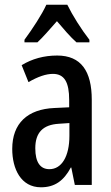

<svg xmlns="http://www.w3.org/2000/svg" viewBox="-20 -786 470 816"><path d="M266 -766H177C158 -724 118 -663 84 -617V-606H139C162 -627 191 -661 222 -696C251 -662 278 -630 305 -606H360V-617C325 -662 288 -721 266 -766ZM223 -550C167 -550 116 -536 72 -509L101 -437C141 -460 175 -472 205 -472C254 -472 274 -436 274 -361V-330L211 -327C97 -322 32 -262 32 -153C32 -68 69 10 154 10C213 10 251 -18 281 -74H283L298 0H370V-362C370 -483 325 -550 223 -550ZM230 -260 275 -263V-209C275 -121 242 -67 190 -67C152 -67 130 -95 130 -156C130 -222 162 -256 230 -260Z"/></svg>

Font: Noto Sans Lao ExtraCondensed Medium
Style: Regular
Weight: 500
Width: 2
Designer: Monotype Design Team
Foundry: Monotype Imaging Inc.
Version: Version 2.003